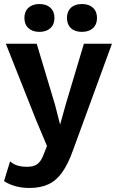

<svg xmlns="http://www.w3.org/2000/svg" viewBox="-22 -717 579 952"><path d="M533 -500 340 28Q316 95 287.5 136Q259 177 219.5 196Q180 215 125 215Q86 215 54 206Q22 197 -2 181L28 83Q45 98 65.5 104Q86 110 113 110Q146 110 164 96Q182 82 194 50L211 7L156 -124L7 -500H160L251 -197L276 -99L305 -203L394 -500ZM173 -697Q208 -697 228 -678.5Q248 -660 248 -628Q248 -596 228 -577.5Q208 -559 173 -559Q139 -559 119 -577.5Q99 -596 99 -628Q99 -660 119 -678.5Q139 -697 173 -697ZM384 -697Q419 -697 439 -678.5Q459 -660 459 -628Q459 -596 439 -577.5Q419 -559 384 -559Q349 -559 329.5 -577.5Q310 -596 310 -628Q310 -660 329.5 -678.5Q349 -697 384 -697Z"/></svg>

Font: Kantumruy Pro SemiBold
Style: Regular
Weight: 600
Version: Version 1.002